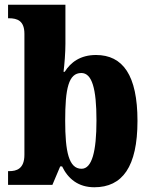

<svg xmlns="http://www.w3.org/2000/svg" viewBox="-20 -780 637 810"><path d="M378 10C496 10 560 -76 560 -270C560 -463 498 -548 385 -548C319 -548 278 -517 253 -477H248C252 -508 256 -558 256 -595V-760H14V-703H17C54 -703 83 -692 83 -637V-127C83 -67 49 -58 19 -58H14V0H201L234 -78H242C267 -26 310 10 378 10ZM324 -68C270 -68 255 -141 255 -271C255 -406 269 -472 323 -472C368 -472 387 -407 387 -272C387 -141 368 -68 324 -68Z"/></svg>

Font: Noto Serif Tamil Condensed Black
Style: Regular
Weight: 900
Width: 3
Designer: Indian Type Foundry, Tom Grace, and the Monotype Design Team
Foundry: Monotype Imaging Inc.
Version: Version 2.004